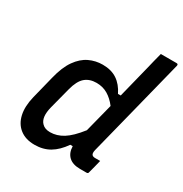

<svg xmlns="http://www.w3.org/2000/svg" viewBox="-175 -884 982 1029"><g transform="rotate(30 316.0 -370.0)"><path d="M285 -545Q338 -545 374 -521Q410 -497 433 -450H450Q463 -501 475.5 -552Q488 -603 501 -654Q506 -676 511.5 -697.5Q517 -719 525 -750H622Q634 -750 631 -738Q593 -585 552.5 -426Q512 -267 477 -127Q472 -105 480 -97Q486 -91 499 -91H530Q526 -72 520 -50.5Q514 -29 509 -9Q508 0 498 0H458Q412 0 388 -22.5Q364 -45 363 -86H348Q314 -37 274 -13.5Q234 10 181 10Q126 10 90.5 -17.5Q55 -45 44 -94Q33 -143 49 -208L84 -348Q102 -422 132.5 -465Q163 -508 202 -526.5Q241 -545 285 -545ZM170 -108Q187 -90 220 -90Q261 -90 300 -114Q339 -138 386 -198Q397 -242 408.5 -286Q420 -330 431 -374Q406 -407 375 -425.5Q344 -444 305 -444Q262 -444 234.5 -420.5Q207 -397 192 -339L158 -208Q140 -137 170 -108Z"/></g></svg>

Font: Recursive Sn Lnr St Med
Style: Italic
Weight: 500
Italic angle: -15°
Version: Version 1.079;hotconv 1.0.112;makeotfexe 2.5.65598; ttfautoh